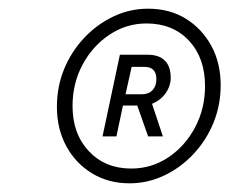

<svg xmlns="http://www.w3.org/2000/svg" viewBox="-20 -734 528 442"><path d="M278.3 -312Q229.5 -312 191.8 -335Q154 -358 132.5 -397.7Q111 -437.4 111 -488Q111 -534.4 127.5 -574.7Q144 -615 173.5 -646.5Q203 -678 241 -696Q279 -714 320.7 -714Q370.4 -714 407.7 -691Q445 -668 466.5 -628.5Q488 -589 488 -538Q488 -492 471.5 -451.5Q455 -411 425.5 -379.5Q396 -348 358 -330Q320 -312 278.3 -312ZM282 -346Q329 -346 367.6 -371.8Q406.1 -397.6 429.1 -440.8Q452 -484 452 -535.9Q452 -600.6 415.1 -640.3Q378.1 -680 317.1 -680Q270.8 -680 231.9 -654Q193 -628 170 -585Q147 -542 147 -490Q147 -426 184.5 -386Q222 -346 282 -346ZM216 -420 256 -608H320Q346 -608 359.5 -594.5Q373 -581 373 -555Q373 -536 361.3 -519.5Q349.5 -503 330 -495L355 -420H321L296 -491H263L248 -420ZM269 -517H306.4Q322.2 -517 331.1 -526.4Q340 -535.8 340 -551.8Q340 -580 312.9 -580H283Z"/></svg>

Font: Red Hat Text
Style: Italic
Weight: 300
Italic angle: -12°
Designer: Pentagram, MCKL
Foundry: Pentagram, MCKL
Version: Version 1.023